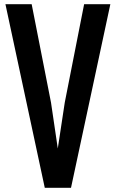

<svg xmlns="http://www.w3.org/2000/svg" viewBox="-20 -895 552 915"><path d="M193.4 0 5.9 -875H130.9L223.1 -406.2L255.4 -187.5L288.6 -406.2L380.9 -875H505.9L318.4 0Z"/></svg>

Font: Oswald-Regular
Style: Regular
Weight: 400
Designer: vernon adams
Foundry: vernon adams
Version: Version 2.002; ttfautohint (v0.92.18-e454-dirty) -l 8 -r 50 